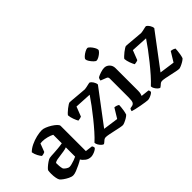

<svg xmlns="http://www.w3.org/2000/svg" viewBox="-43 -1259 1782 1782"><g transform="rotate(-45 848.0 -368.0)"><path d="M178 4Q159 4 133.5 -8.5Q108 -21 87 -36.5Q66 -52 60 -61Q53 -71 48 -96Q43 -121 43 -151Q43 -175 46 -194Q49 -202 66 -217.5Q83 -233 104 -247.5Q125 -262 138 -265Q146 -267 163.5 -268Q181 -269 201 -270Q228 -272 253.5 -274Q279 -276 313 -282V-394Q292 -406 259 -414.5Q226 -423 197 -423Q190 -423 183.5 -422Q177 -421 172 -421L141 -340Q137 -337 126 -333.5Q115 -330 100 -329Q89 -341 75.5 -366Q62 -391 57 -420Q83 -446 120 -463.5Q157 -481 196.5 -490.5Q236 -500 269 -500Q286 -500 311 -490Q336 -480 361 -464.5Q386 -449 403 -432.5Q420 -416 420 -404V-73L491 -64Q494 -61 497 -53.5Q500 -46 500 -36Q493 -27 478 -18.5Q463 -10 446 -5Q429 0 418 0Q386 0 362 -18Q338 -36 326 -57Q307 -45 278.5 -31Q250 -17 223 -6.5Q196 4 178 4ZM212 -76Q222 -76 241 -81Q260 -86 280 -93Q300 -100 313 -107V-229Q294 -222 272 -218.5Q250 -215 228 -212Q202 -209 180 -205Q158 -201 146 -191Q146 -174 147.5 -151Q149 -128 155 -110Q160 -102 177.5 -89Q195 -76 212 -76Z M585 0Q576 0 563 -12Q550 -24 540.5 -40.5Q531 -57 531 -71Q564 -101 602.5 -144.5Q641 -188 680 -236.5Q719 -285 754 -332Q789 -379 815 -418L651 -427L614 -332Q609 -329 597 -326Q585 -323 571 -322Q561 -339 550 -368.5Q539 -398 537 -425Q541 -432 554 -444.5Q567 -457 583.5 -470Q600 -483 614 -491.5Q628 -500 633 -500Q640 -500 665 -498Q690 -496 721.5 -493Q753 -490 780.5 -488Q808 -486 819 -485Q827 -485 844.5 -489Q862 -493 877.5 -496.5Q893 -500 896 -498Q909 -491 922 -471Q935 -451 936 -431L686 -99L836 -78L894 -173Q910 -172 922.5 -167Q935 -162 941 -158Q941 -150 939.5 -130.5Q938 -111 934 -88.5Q930 -66 924 -48Q914 -37 895.5 -26Q877 -15 859 -7.5Q841 0 833 0Q821 0 795.5 -5Q770 -10 739.5 -17Q709 -24 682.5 -29Q656 -34 643 -34Q625 -34 612 -21.5Q599 -9 585 0Z M1162 0Q1154 0 1130 -3.5Q1106 -7 1076 -12.5Q1046 -18 1020 -24Q994 -30 983 -34Q983 -42 986.5 -49.5Q990 -57 993 -61L1019 -66Q1035 -69 1044 -83.5Q1053 -98 1053 -146V-392Q1053 -411 1038 -417L979 -440Q980 -452 984 -460.5Q988 -469 992 -472Q1008 -481 1036.5 -490.5Q1065 -500 1086 -500Q1116 -500 1137.5 -478Q1159 -456 1159 -423V-126Q1159 -105 1155 -90Q1151 -75 1148 -69L1229 -60Q1232 -57 1234 -50.5Q1236 -44 1236 -35Q1231 -27 1217.5 -19Q1204 -11 1188.5 -5.5Q1173 0 1162 0ZM1085 -596Q1075 -596 1059.5 -611.5Q1044 -627 1031.5 -646Q1019 -665 1019 -678Q1019 -688 1035.5 -703Q1052 -718 1072.5 -729Q1093 -740 1105 -740Q1115 -740 1130 -724Q1145 -708 1156 -688.5Q1167 -669 1167 -657Q1167 -647 1152 -632.5Q1137 -618 1117.5 -607Q1098 -596 1085 -596Z M1325 0Q1316 0 1303 -12Q1290 -24 1280.5 -40.5Q1271 -57 1271 -71Q1304 -101 1342.5 -144.5Q1381 -188 1420 -236.5Q1459 -285 1494 -332Q1529 -379 1555 -418L1391 -427L1354 -332Q1349 -329 1337 -326Q1325 -323 1311 -322Q1301 -339 1290 -368.5Q1279 -398 1277 -425Q1281 -432 1294 -444.5Q1307 -457 1323.5 -470Q1340 -483 1354 -491.5Q1368 -500 1373 -500Q1380 -500 1405 -498Q1430 -496 1461.5 -493Q1493 -490 1520.5 -488Q1548 -486 1559 -485Q1567 -485 1584.5 -489Q1602 -493 1617.5 -496.5Q1633 -500 1636 -498Q1649 -491 1662 -471Q1675 -451 1676 -431L1426 -99L1576 -78L1634 -173Q1650 -172 1662.5 -167Q1675 -162 1681 -158Q1681 -150 1679.5 -130.5Q1678 -111 1674 -88.5Q1670 -66 1664 -48Q1654 -37 1635.5 -26Q1617 -15 1599 -7.5Q1581 0 1573 0Q1561 0 1535.5 -5Q1510 -10 1479.5 -17Q1449 -24 1422.5 -29Q1396 -34 1383 -34Q1365 -34 1352 -21.5Q1339 -9 1325 0Z"/></g></svg>

Font: Texturina 72pt SemiBold
Style: Regular
Weight: 600
Designer: Guillermo Torres Carreño
Foundry: Omnibus-Type
Version: Version 1.002; ttfautohint (v1.8.3)